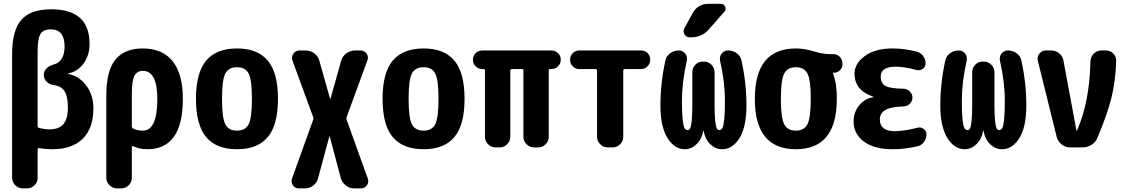

<svg xmlns="http://www.w3.org/2000/svg" viewBox="-20 -790 6040 1029"><path d="M245.1 -96.7Q295.9 -96.7 319.8 -124.5Q343.8 -152.3 343.8 -214.8Q343.8 -273.4 325.7 -301.3Q307.6 -329.1 267.6 -334Q245.1 -336.9 230 -352.1Q214.8 -367.2 214.8 -388.2Q214.8 -409.2 230 -423.8Q245.1 -438.5 267.6 -444.3Q325.2 -459 326.2 -540Q326.2 -632.8 252 -632.8Q212.9 -632.8 197.3 -608.4Q181.6 -584 181.6 -514.6V-114.3Q181.6 -106.4 191.4 -103.5Q220.7 -96.7 245.1 -96.7ZM346.7 -393.6Q403.3 -382.8 441.9 -332Q480.5 -281.2 480.5 -210Q480.5 -102.5 423.3 -46.4Q366.2 9.8 259.8 9.8Q223.6 9.8 190.4 3.9Q182.6 2 181.6 10.7V163.1Q181.6 186.5 165 203.1Q148.4 219.7 125 219.7H101.6Q78.1 219.7 61.5 202.6Q44.9 185.5 44.9 163.1V-500Q44.9 -627 94.2 -683.6Q143.6 -740.2 254.9 -740.2Q460 -740.2 460 -554.7Q460 -494.1 428.7 -450.7Q397.5 -407.2 346.7 -396.5Q344.7 -396.5 344.7 -395Q344.7 -393.6 346.7 -393.6Z M745.1 -89.8Q823.2 -89.8 823.2 -259.8Q823.2 -410.2 745.1 -410.2Q713.9 -410.2 700.2 -383.3Q686.5 -356.4 686.5 -285.2V-114.3Q686.5 -104.5 694.3 -100.6Q716.8 -89.8 745.1 -89.8ZM745.1 -530.3Q850.6 -530.3 905.3 -461.9Q960 -393.6 960 -259.8Q960 9.8 769.5 9.8Q729.5 9.8 695.3 -5.9Q687.5 -9.8 686.5 -1V163.1Q686.5 186.5 669.9 203.1Q653.3 219.7 629.9 219.7H607.4Q584 219.7 566.9 202.6Q549.8 185.5 549.8 163.1V-280.3Q549.8 -410.2 598.1 -470.2Q646.5 -530.3 745.1 -530.3Z M1187.5 -124Q1205.1 -89.8 1250 -89.8Q1294.9 -89.8 1312.5 -124Q1330.1 -158.2 1330.1 -260.3Q1330.1 -362.3 1312.5 -396Q1294.9 -429.7 1250 -429.7Q1205.1 -429.7 1187.5 -396Q1169.9 -362.3 1169.9 -260.3Q1169.9 -158.2 1187.5 -124ZM1085 -465.3Q1139.6 -530.3 1250 -530.3Q1360.4 -530.3 1415 -465.3Q1469.7 -400.4 1469.7 -260.3Q1469.7 -120.1 1415 -55.2Q1360.4 9.8 1250 9.8Q1139.6 9.8 1085 -55.2Q1030.3 -120.1 1030.3 -260.3Q1030.3 -400.4 1085 -465.3Z M1951.2 167Q1958 186.5 1946.3 203.1Q1934.6 219.7 1914.1 219.7H1877.9Q1853.5 219.7 1834 204.6Q1814.5 189.5 1806.6 165L1747.1 -58.6Q1747.1 -59.6 1746.1 -59.6Q1745.1 -59.6 1745.1 -58.6L1684.6 165Q1678.7 189.5 1658.7 204.6Q1638.7 219.7 1614.3 219.7H1582Q1560.5 219.7 1549.8 203.1Q1539.1 186.5 1544.9 167L1658.2 -147.5Q1662.1 -155.3 1658.2 -163.1L1546.9 -466.8Q1541 -486.3 1552.7 -502.9Q1564.5 -519.5 1585 -519.5H1618.2Q1643.6 -519.5 1664.1 -504.4Q1684.6 -489.3 1691.4 -464.8L1749 -260.7Q1749 -259.8 1750 -259.8Q1751 -259.8 1751 -260.7L1808.6 -464.8Q1815.4 -489.3 1836.9 -504.4Q1858.4 -519.5 1881.8 -519.5H1911.1Q1932.6 -519.5 1944.3 -503.4Q1956.1 -487.3 1949.2 -466.8L1837.9 -163.1Q1835 -155.3 1837.9 -147.5Z M2187.5 -124Q2205.1 -89.8 2250 -89.8Q2294.9 -89.8 2312.5 -124Q2330.1 -158.2 2330.1 -260.3Q2330.1 -362.3 2312.5 -396Q2294.9 -429.7 2250 -429.7Q2205.1 -429.7 2187.5 -396Q2169.9 -362.3 2169.9 -260.3Q2169.9 -158.2 2187.5 -124ZM2085 -465.3Q2139.6 -530.3 2250 -530.3Q2360.4 -530.3 2415 -465.3Q2469.7 -400.4 2469.7 -260.3Q2469.7 -120.1 2415 -55.2Q2360.4 9.8 2250 9.8Q2139.6 9.8 2085 -55.2Q2030.3 -120.1 2030.3 -260.3Q2030.3 -400.4 2085 -465.3Z M2934.6 -519.5Q2956.1 -519.5 2970.7 -505.4Q2985.4 -491.2 2985.4 -470.2Q2985.4 -449.2 2970.7 -434.6Q2956.1 -419.9 2934.6 -419.9H2928.7Q2920.9 -419.9 2920.9 -412.1V-56.6Q2920.9 -33.2 2903.8 -16.6Q2886.7 0 2864.3 0H2841.8Q2818.4 0 2801.8 -17.1Q2785.2 -34.2 2785.2 -56.6V-411.1Q2785.2 -419.9 2776.4 -419.9H2723.6Q2714.8 -419.9 2714.8 -411.1V-56.6Q2714.8 -33.2 2697.8 -16.6Q2680.7 0 2658.2 0H2635.7Q2612.3 0 2595.7 -17.1Q2579.1 -34.2 2579.1 -56.6V-412.1Q2579.1 -419.9 2571.3 -419.9H2565.4Q2543.9 -419.9 2529.3 -434.6Q2514.6 -449.2 2514.6 -470.2Q2514.6 -491.2 2529.3 -505.4Q2543.9 -519.5 2565.4 -519.5Z M3415 -519.5Q3436.5 -519.5 3450.7 -505.4Q3464.8 -491.2 3464.8 -470.2Q3464.8 -449.2 3450.2 -434.6Q3435.5 -419.9 3415 -419.9H3329.1Q3320.3 -419.9 3320.3 -411.1V-56.6Q3320.3 -33.2 3303.2 -16.6Q3286.1 0 3262.7 0H3237.3Q3213.9 0 3196.8 -17.1Q3179.7 -34.2 3179.7 -56.6V-411.1Q3179.7 -419.9 3170.9 -419.9H3085Q3063.5 -419.9 3049.3 -434.6Q3035.2 -449.2 3035.2 -470.2Q3035.2 -491.2 3049.8 -505.4Q3064.5 -519.5 3085 -519.5Z M3882.8 -519.5Q3908.2 -519.5 3928.7 -504.4Q3949.2 -489.3 3954.1 -464.8Q3980.5 -344.7 3980.5 -224.6Q3980.5 -110.4 3943.4 -50.3Q3906.2 9.8 3849.6 9.8Q3814.5 9.8 3786.6 -17.1Q3758.8 -43.9 3751 -88.9Q3751 -89.8 3750 -89.8Q3749 -89.8 3749 -88.9Q3741.2 -43.9 3712.9 -17.1Q3684.6 9.8 3650.4 9.8Q3594.7 9.8 3557.1 -50.8Q3519.5 -111.3 3519.5 -224.6Q3519.5 -344.7 3545.9 -464.8Q3550.8 -489.3 3571.3 -504.4Q3591.8 -519.5 3617.2 -519.5H3618.2Q3639.6 -519.5 3652.3 -503.4Q3665 -487.3 3661.1 -465.8Q3634.8 -350.6 3634.8 -250Q3634.8 -183.6 3638.7 -148.4Q3642.6 -113.3 3648.9 -103Q3655.3 -92.8 3665 -92.8Q3673.8 -92.8 3678.7 -102.1Q3683.6 -111.3 3687 -141.6Q3690.4 -171.9 3690.4 -230.5V-403.3Q3690.4 -426.8 3707 -443.4Q3723.6 -460 3747.1 -460H3752.9Q3776.4 -460 3793 -442.9Q3809.6 -425.8 3809.6 -403.3V-230.5Q3809.6 -172.9 3813 -142.1Q3816.4 -111.3 3821.3 -102.1Q3826.2 -92.8 3835 -92.8Q3844.7 -92.8 3851.1 -103Q3857.4 -113.3 3861.3 -148.4Q3865.2 -183.6 3865.2 -250Q3865.2 -350.6 3838.9 -465.8Q3835 -487.3 3848.1 -503.4Q3861.3 -519.5 3881.8 -519.5ZM3777.3 -769.5H3842.8Q3859.4 -769.5 3866.2 -754.9Q3873 -740.2 3862.3 -727.5L3778.3 -631.8Q3741.2 -589.8 3682.6 -589.8H3676.8Q3658.2 -589.8 3648.4 -606.4Q3638.7 -623 3648.4 -639.6L3692.4 -719.7Q3719.7 -769.5 3777.3 -769.5Z M4182.6 -124.5Q4200.2 -89.8 4245.1 -89.8Q4290 -89.8 4307.6 -124.5Q4325.2 -159.2 4325.2 -260.3Q4325.2 -361.3 4307.6 -395.5Q4290 -429.7 4245.1 -429.7Q4200.2 -429.7 4182.6 -395.5Q4165 -361.3 4165 -260.3Q4165 -159.2 4182.6 -124.5ZM4445.3 -500Q4466.8 -500 4481 -485.4Q4495.1 -470.7 4495.1 -450.2V-444.3Q4495.1 -426.8 4481.9 -413.6Q4468.8 -400.4 4451.2 -400.4H4445.3Q4444.3 -400.4 4444.3 -399.4V-396.5Q4465.8 -340.8 4464.8 -259.8Q4464.8 9.8 4245.1 9.8Q4025.4 9.8 4025.4 -260.3Q4025.4 -530.3 4245.1 -530.3Q4290 -530.3 4340.3 -515.1Q4390.6 -500 4424.8 -500Z M4897.5 -105.5Q4915 -110.4 4930.2 -99.1Q4945.3 -87.9 4945.3 -70.3Q4945.3 -46.9 4931.6 -28.8Q4918 -10.7 4897.5 -5.9Q4828.1 9.8 4764.6 9.8Q4664.1 9.8 4609.4 -31.7Q4554.7 -73.2 4554.7 -139.6Q4554.7 -188.5 4585 -225.6Q4615.2 -262.7 4659.2 -268.6Q4660.2 -268.6 4660.2 -269.5Q4660.2 -271.5 4658.2 -272.5Q4560.5 -305.7 4559.6 -394.5Q4559.6 -449.2 4614.7 -489.7Q4669.9 -530.3 4764.6 -530.3Q4824.2 -530.3 4891.6 -513.7Q4913.1 -508.8 4926.8 -490.7Q4940.4 -472.7 4940.4 -450.2Q4940.4 -431.6 4925.3 -420.9Q4910.2 -410.2 4891.6 -415Q4827.1 -432.6 4780.3 -432.6Q4700.2 -432.6 4700.2 -379.9Q4700.2 -343.8 4725.1 -329.6Q4750 -315.4 4822.3 -314.5Q4841.8 -313.5 4856 -299.8Q4870.1 -286.1 4870.1 -267.1Q4870.1 -248 4856.4 -234.4Q4842.8 -220.7 4823.2 -219.7Q4753.9 -217.8 4724.6 -200.2Q4695.3 -182.6 4695.3 -150.4Q4695.3 -86.9 4775.4 -86.9Q4830.1 -87.9 4897.5 -105.5Z M5382.8 -519.5Q5408.2 -519.5 5428.7 -504.4Q5449.2 -489.3 5454.1 -464.8Q5480.5 -344.7 5480.5 -224.6Q5480.5 -110.4 5443.4 -50.3Q5406.2 9.8 5349.6 9.8Q5314.5 9.8 5286.6 -17.1Q5258.8 -43.9 5251 -88.9Q5251 -89.8 5250 -89.8Q5249 -89.8 5249 -88.9Q5241.2 -43.9 5212.9 -17.1Q5184.6 9.8 5150.4 9.8Q5094.7 9.8 5057.1 -50.8Q5019.5 -111.3 5019.5 -224.6Q5019.5 -344.7 5045.9 -464.8Q5050.8 -489.3 5071.3 -504.4Q5091.8 -519.5 5117.2 -519.5H5118.2Q5139.6 -519.5 5152.3 -503.4Q5165 -487.3 5161.1 -465.8Q5134.8 -350.6 5134.8 -250Q5134.8 -183.6 5138.7 -148.4Q5142.6 -113.3 5148.9 -103Q5155.3 -92.8 5165 -92.8Q5173.8 -92.8 5178.7 -102.1Q5183.6 -111.3 5187 -141.6Q5190.4 -171.9 5190.4 -230.5V-403.3Q5190.4 -426.8 5207 -443.4Q5223.6 -460 5247.1 -460H5252.9Q5276.4 -460 5293 -442.9Q5309.6 -425.8 5309.6 -403.3V-230.5Q5309.6 -172.9 5313 -142.1Q5316.4 -111.3 5321.3 -102.1Q5326.2 -92.8 5335 -92.8Q5344.7 -92.8 5351.1 -103Q5357.4 -113.3 5361.3 -148.4Q5365.2 -183.6 5365.2 -250Q5365.2 -350.6 5338.9 -465.8Q5335 -487.3 5348.1 -503.4Q5361.3 -519.5 5381.8 -519.5Z M5906.2 -519.5Q5930.7 -519.5 5946.8 -502.9Q5962.9 -486.3 5961.9 -462.9Q5959 -357.4 5937 -267.6Q5915 -177.7 5861.3 -51.8Q5852.5 -27.3 5829.6 -13.7Q5806.6 0 5781.2 0H5714.8Q5690.4 0 5670.4 -15.6Q5650.4 -31.2 5643.6 -54.7L5542 -464.8Q5537.1 -486.3 5550.8 -502.9Q5564.5 -519.5 5585 -519.5H5613.3Q5638.7 -519.5 5657.2 -503.9Q5675.8 -488.3 5679.7 -463.9L5749 -90.8Q5749 -89.8 5750 -89.8Q5752 -89.8 5752 -90.8Q5819.3 -241.2 5824.2 -462.9Q5825.2 -486.3 5842.3 -502.9Q5859.4 -519.5 5881.8 -519.5Z"/></svg>

Font: Rounded Mgen+ 1mn bold
Style: Bold
Weight: 700
Designer: [Source Han Sans]
Ryoko NISHIZUKA  (kana & ideographs); Paul D. Hunt (Latin, Greek & Cyrillic); Wenlong ZHANG  (bopomofo
Version: Version 1.059.20150602